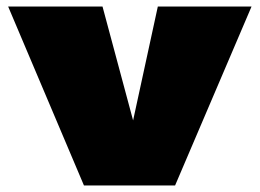

<svg xmlns="http://www.w3.org/2000/svg" viewBox="-20 -570 799 590"><path d="M238 0 5 -550H295L389 -200L465 -550H753L518 0Z"/></svg>

Font: Georama Extended Black
Style: Regular
Weight: 900
Width: 7
Designer: Jean-Baptiste Levee
Foundry: Production Type
Version: Version 1.000